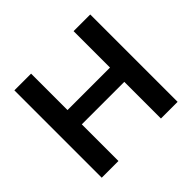

<svg xmlns="http://www.w3.org/2000/svg" viewBox="-174 -962 1170 1170"><g transform="rotate(-45 411.0 -376.5)"><path d="M84 0V-752.9H228V-439H594.2V-752.9H737.8V0H594.2V-315.9H228V0Z"/></g></svg>

Font: Standard
Style: Bold
Weight: 400
Designer: Bryce Wilner
Version: Version 2.000;PS 2.0;hotconv 16.6.51;makeotf.lib2.5.65220 DE